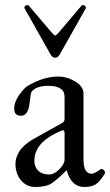

<svg xmlns="http://www.w3.org/2000/svg" viewBox="-20 -727 435 758"><path d="M36.1 0ZM318.4 -693.8 216.3 -512.7Q208.5 -499 197.8 -499Q187 -499 179.2 -512.7L77.1 -693.8Q77.1 -693.8 76.2 -695.8Q76.2 -707 89.4 -707Q91.8 -707 93.3 -705.1L183.6 -599.1Q193.8 -586.9 197.8 -586.9Q201.7 -586.9 212.4 -599.1L302.2 -705.1Q303.7 -707 305.2 -707Q319.3 -707 319.3 -695.8Q319.3 -695.8 318.4 -693.8ZM234.9 -97.2V-202.1Q234.9 -212.9 228 -212.9Q224.6 -212.9 198.7 -200.2Q115.7 -158.7 115.7 -91.8Q115.7 -67.9 131.1 -53Q146.5 -38.1 173.8 -38.1Q193.4 -38.1 214.1 -58.8Q234.9 -79.6 234.9 -97.2ZM380.9 -60.1Q391.6 -58.6 395 -45.4Q395 -43.9 394.5 -43Q374.5 -9.3 357.4 1Q340.3 11.2 312.5 11.2Q261.2 11.2 243.2 -55.2Q206.1 -18.1 184.1 -3.4Q162.1 11.2 119.6 11.2Q92.3 11.2 74.2 -3.9Q56.2 -19 48.6 -38.8Q41 -58.6 41 -79.1Q41 -99.6 50.8 -119.4Q60.5 -139.2 79.3 -155Q98.1 -170.9 111.8 -178.2L225.1 -241.2Q234.9 -246.6 234.9 -256.8V-345.2Q234.9 -388.2 169.9 -388.2Q122.6 -388.2 104 -363.8Q101.6 -360.4 96.7 -318.4Q90.8 -270 63 -270Q36.1 -270 36.1 -297.4Q36.1 -324.7 55.9 -352.3Q75.7 -379.9 89.8 -388.2Q152.3 -424.8 210 -424.8Q244.6 -424.8 277.1 -405.3Q309.6 -385.7 309.6 -356.9V-97.2Q309.6 -41 342.3 -41Q351.6 -41 377.4 -59.1Q378.9 -60.1 380.9 -60.1Z"/></svg>

Font: Junicode
Style: Regular
Weight: 400
Designer: Peter S. Baker
Foundry: Briery Creek Software
Version: Version 0.7.2